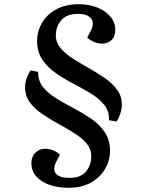

<svg xmlns="http://www.w3.org/2000/svg" viewBox="-20 -735 669 911"><path d="M558 -239Q558 -214 549.5 -192Q541 -170 533 -158L497 -165Q499 -207 474.5 -237.5Q450 -268 411 -291.5Q372 -315 328 -338Q284 -361 245 -388Q206 -415 181 -452Q156 -489 156 -540Q156 -586 179 -626Q202 -666 246.5 -690.5Q291 -715 354 -715Q402 -715 441 -699.5Q480 -684 503.5 -656.5Q527 -629 527 -593Q527 -562 509 -545Q491 -528 465 -528Q444 -528 425 -536.5Q406 -545 394 -557L412 -592Q429 -626 412 -647.5Q395 -669 349 -669Q296 -669 270.5 -639Q245 -609 245 -567Q245 -533 268 -506Q291 -479 326.5 -456.5Q362 -434 402 -411.5Q442 -389 477.5 -364.5Q513 -340 535.5 -309.5Q558 -279 558 -239ZM99 -320Q99 -345 108 -367Q117 -389 125 -401L161 -394Q160 -352 184.5 -321.5Q209 -291 248 -267.5Q287 -244 330.5 -221Q374 -198 413 -171.5Q452 -145 477 -108Q502 -71 502 -19Q502 26 479 66Q456 106 412 131Q368 156 305 156Q255 156 215 142Q175 128 152 102Q129 76 129 39Q129 8 148 -10.5Q167 -29 193 -29Q215 -29 233.5 -21Q252 -13 264 -1L246 34Q229 69 245.5 89Q262 109 309 109Q363 109 388 79Q413 49 413 6Q413 -28 390.5 -54.5Q368 -81 332 -103.5Q296 -126 256 -148Q216 -170 180 -194.5Q144 -219 121.5 -249.5Q99 -280 99 -320Z"/></svg>

Font: Literata 36pt Medium
Style: Italic
Weight: 500
Italic angle: -2°
Designer: Latin by Veronika Burian and Jose Scaglione. Greek by Irene Vlachou. Cyrillic by Vera Evstafieva
Foundry: TypeTogether
Version: Version 3.002